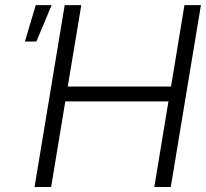

<svg xmlns="http://www.w3.org/2000/svg" viewBox="-20 -748 824 768"><path d="M118.2 0 238.8 -727.5H305.2L251 -401.9H664.1L717.8 -727.5H783.7L663.1 0H597.2L653.8 -342.3H241.2L184.6 0ZM79.6 -582 123 -727.5H186.5L125.5 -582Z"/></svg>

Font: Inter Display Light
Style: Italic
Weight: 300
Italic angle: -9.39999°
Designer: Rasmus Andersson
Foundry: rsms
Version: Version 4.000;git-a52131595